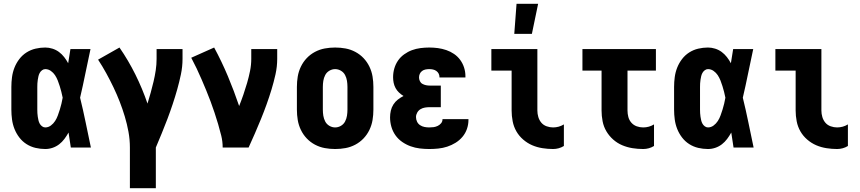

<svg xmlns="http://www.w3.org/2000/svg" viewBox="-20 -779 4540 1014"><path d="M219 8Q193 8 167.5 2Q142 -4 120 -18Q98 -32 82 -53Q66 -74 56.5 -98Q47 -122 43.5 -148Q40 -174 40 -200V-320Q40 -346 43.5 -372Q47 -398 56.5 -422Q66 -446 82 -467Q98 -488 120 -502Q142 -516 167.5 -522Q193 -528 219 -528Q238 -528 257 -522Q276 -516 291.5 -504.5Q307 -493 319 -477.5Q331 -462 340 -445Q343 -464 346 -482.5Q349 -501 352 -520H458Q444 -456 431 -391.5Q418 -327 403 -263Q419 -198 432.5 -132Q446 -66 460 0H354Q351 -20 348 -39.5Q345 -59 342 -79Q332 -61 320 -45Q308 -29 292.5 -17Q277 -5 258 1.5Q239 8 219 8ZM219 -106Q235 -106 248.5 -116Q262 -126 271 -140Q280 -154 285.5 -169.5Q291 -185 296 -200.5Q301 -216 304.5 -231.5Q308 -247 311 -263Q308 -279 304 -294Q300 -309 295.5 -324Q291 -339 285 -354Q279 -369 270.5 -382Q262 -395 248.5 -404.5Q235 -414 219 -414Q210 -414 202 -408Q194 -402 189.5 -393.5Q185 -385 183 -376Q181 -367 179.5 -357.5Q178 -348 177.5 -338.5Q177 -329 177 -320V-200Q177 -191 177.5 -181.5Q178 -172 179.5 -162.5Q181 -153 183 -144Q185 -135 189.5 -126.5Q194 -118 202 -112Q210 -106 219 -106Z M803 215H666V0Q666 -42 658.5 -83Q651 -124 639 -164Q627 -204 612 -242.5Q597 -281 579 -318.5Q561 -356 541 -392.5Q521 -429 498 -464L611 -528Q658 -460 695 -385.5Q732 -311 759 -232Q768 -261 776 -290Q784 -319 791 -348.5Q798 -378 802.5 -408Q807 -438 807 -468V-520H944V-468Q944 -427 935.5 -386.5Q927 -346 916 -307Q905 -268 892 -229Q879 -190 864.5 -151.5Q850 -113 834.5 -75.5Q819 -38 803 0Z M1156 0Q1156 -32 1148.5 -62.5Q1141 -93 1132 -123.5Q1123 -154 1113 -184Q1103 -214 1092 -243.5Q1081 -273 1069 -302Q1057 -331 1044.5 -360Q1032 -389 1018.5 -417.5Q1005 -446 990 -474L1111 -528Q1151 -454 1183.5 -376.5Q1216 -299 1243 -219Q1255 -249 1265.5 -279.5Q1276 -310 1285 -341Q1294 -372 1300.5 -404Q1307 -436 1307 -468V-520H1444V-468Q1444 -427 1435 -386.5Q1426 -346 1414 -306.5Q1402 -267 1388 -228Q1374 -189 1358.5 -151Q1343 -113 1326.5 -75Q1310 -37 1293 0Z M1750 8Q1722 8 1695 3Q1668 -2 1643.5 -15Q1619 -28 1600 -48Q1581 -68 1569 -93Q1557 -118 1552.5 -145Q1548 -172 1548 -200V-320Q1548 -348 1552.5 -375Q1557 -402 1569 -427Q1581 -452 1600 -472Q1619 -492 1643.5 -505Q1668 -518 1695 -523Q1722 -528 1750 -528Q1778 -528 1805 -523Q1832 -518 1856.5 -505Q1881 -492 1900 -472Q1919 -452 1931 -427Q1943 -402 1947.5 -375Q1952 -348 1952 -320V-200Q1952 -172 1947.5 -145Q1943 -118 1931 -93Q1919 -68 1900 -48Q1881 -28 1856.5 -15Q1832 -2 1805 3Q1778 8 1750 8ZM1750 -106Q1766 -106 1780.5 -114.5Q1795 -123 1802.5 -137.5Q1810 -152 1812.5 -168Q1815 -184 1815 -200V-320Q1815 -336 1812.5 -352Q1810 -368 1802.5 -382.5Q1795 -397 1780.5 -405.5Q1766 -414 1750 -414Q1734 -414 1719.5 -405.5Q1705 -397 1697.5 -382.5Q1690 -368 1687.5 -352Q1685 -336 1685 -320V-200Q1685 -184 1687.5 -168Q1690 -152 1697.5 -137.5Q1705 -123 1719.5 -114.5Q1734 -106 1750 -106Z M2247 8Q2222 8 2197 5Q2172 2 2148.5 -6.5Q2125 -15 2104 -29.5Q2083 -44 2068.5 -64.5Q2054 -85 2047 -109.5Q2040 -134 2040 -159Q2040 -177 2044 -194.5Q2048 -212 2057.5 -227Q2067 -242 2081 -253Q2095 -264 2111 -272Q2098 -280 2087 -290.5Q2076 -301 2069 -314Q2062 -327 2059 -341.5Q2056 -356 2056 -371Q2056 -395 2062.5 -417.5Q2069 -440 2082 -459Q2095 -478 2114.5 -492Q2134 -506 2155.5 -514Q2177 -522 2200.5 -525Q2224 -528 2247 -528Q2270 -528 2292.5 -525Q2315 -522 2337 -514.5Q2359 -507 2378 -494Q2397 -481 2410.5 -462.5Q2424 -444 2431 -422Q2438 -400 2438 -377V-370H2301V-372Q2301 -382 2296.5 -390.5Q2292 -399 2284 -404.5Q2276 -410 2266.5 -412Q2257 -414 2247 -414Q2237 -414 2227 -412Q2217 -410 2209 -404Q2201 -398 2197 -389Q2193 -380 2193 -370Q2193 -360 2197.5 -350.5Q2202 -341 2211 -336Q2220 -331 2230 -329Q2240 -327 2250 -327H2308V-213H2250Q2237 -213 2224.5 -211Q2212 -209 2201 -202.5Q2190 -196 2183.5 -184.5Q2177 -173 2177 -161Q2177 -148 2182.5 -136.5Q2188 -125 2198.5 -118Q2209 -111 2221.5 -108.5Q2234 -106 2247 -106Q2259 -106 2270 -107.5Q2281 -109 2291.5 -114Q2302 -119 2309.5 -128Q2317 -137 2317 -149V-150H2454V-145Q2454 -121 2446 -98Q2438 -75 2422.5 -56.5Q2407 -38 2386 -25Q2365 -12 2342 -4.5Q2319 3 2295 5.5Q2271 8 2247 8Z M2901 8Q2873 8 2844.5 3.5Q2816 -1 2790.5 -12Q2765 -23 2743 -42Q2721 -61 2707 -85.5Q2693 -110 2687.5 -138.5Q2682 -167 2682 -195V-406H2575V-520H2818V-195Q2818 -178 2823 -161Q2828 -144 2839 -131Q2850 -118 2867 -112Q2884 -106 2901 -106Q2916 -106 2930.5 -110Q2945 -114 2958 -122V-8Q2945 0 2930.5 4Q2916 8 2901 8ZM2696 -600 2708 -759H2822L2789 -600Z M3377 8Q3348 8 3320 3.5Q3292 -1 3266 -12Q3240 -23 3218.5 -42Q3197 -61 3182.5 -85.5Q3168 -110 3162.5 -138.5Q3157 -167 3157 -195V-406H3056V-520H3444V-406H3294V-195Q3294 -178 3298.5 -161Q3303 -144 3314.5 -131Q3326 -118 3342.5 -112Q3359 -106 3377 -106Q3392 -106 3406.5 -110Q3421 -114 3434 -122V-8Q3421 0 3406.5 4Q3392 8 3377 8Z M3719 8Q3693 8 3667.5 2Q3642 -4 3620 -18Q3598 -32 3582 -53Q3566 -74 3556.5 -98Q3547 -122 3543.5 -148Q3540 -174 3540 -200V-320Q3540 -346 3543.5 -372Q3547 -398 3556.5 -422Q3566 -446 3582 -467Q3598 -488 3620 -502Q3642 -516 3667.5 -522Q3693 -528 3719 -528Q3738 -528 3757 -522Q3776 -516 3791.5 -504.5Q3807 -493 3819 -477.5Q3831 -462 3840 -445Q3843 -464 3846 -482.5Q3849 -501 3852 -520H3958Q3944 -456 3931 -391.5Q3918 -327 3903 -263Q3919 -198 3932.5 -132Q3946 -66 3960 0H3854Q3851 -20 3848 -39.5Q3845 -59 3842 -79Q3832 -61 3820 -45Q3808 -29 3792.5 -17Q3777 -5 3758 1.5Q3739 8 3719 8ZM3719 -106Q3735 -106 3748.5 -116Q3762 -126 3771 -140Q3780 -154 3785.5 -169.5Q3791 -185 3796 -200.5Q3801 -216 3804.5 -231.5Q3808 -247 3811 -263Q3808 -279 3804 -294Q3800 -309 3795.5 -324Q3791 -339 3785 -354Q3779 -369 3770.5 -382Q3762 -395 3748.5 -404.5Q3735 -414 3719 -414Q3710 -414 3702 -408Q3694 -402 3689.5 -393.5Q3685 -385 3683 -376Q3681 -367 3679.5 -357.5Q3678 -348 3677.5 -338.5Q3677 -329 3677 -320V-200Q3677 -191 3677.5 -181.5Q3678 -172 3679.5 -162.5Q3681 -153 3683 -144Q3685 -135 3689.5 -126.5Q3694 -118 3702 -112Q3710 -106 3719 -106Z M4401 8Q4373 8 4344.5 3.5Q4316 -1 4290.5 -12Q4265 -23 4243 -42Q4221 -61 4207 -85.5Q4193 -110 4187.5 -138.5Q4182 -167 4182 -195V-406H4075V-520H4318V-195Q4318 -178 4323 -161Q4328 -144 4339 -131Q4350 -118 4367 -112Q4384 -106 4401 -106Q4416 -106 4430.5 -110Q4445 -114 4458 -122V-8Q4445 0 4430.5 4Q4416 8 4401 8Z"/></svg>

Font: Iosevka Heavy
Style: Regular
Weight: 900
Monospace: yes
Designer: Belleve Invis
Foundry: Belleve Invis
Version: Version 32.5.0; ttfautohint (v1.8.4)